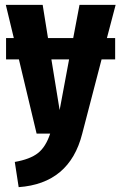

<svg xmlns="http://www.w3.org/2000/svg" viewBox="-20 -551 501 792"><path d="M455 -394V-306H399L319 1Q267 206 57 221L41 117Q104 106 136.5 80.5Q169 55 187 0H131L58 -306H5V-394H37L4 -531H156L178 -394H282L308 -531H457L421 -394ZM226 -97 265 -306H192Z"/></svg>

Font: Fira Sans Extra Condensed
Style: Bold
Weight: 700
Width: 1
Designer: Carrois Corporate & Edenspiekermann AG
Foundry: Carrois Corporate GbR & Edenspiekermann AG
Version: Version 4.203